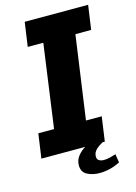

<svg xmlns="http://www.w3.org/2000/svg" viewBox="-125 -752 683 965"><g transform="rotate(-15 216.5 -270.0)"><path d="M6 0 24 -127H106L166 -560H85L103 -686H433L415 -560H333L272 -127H354L336 0ZM271 146Q235 146 207 131.5Q179 117 179 82Q179 54 196 33Q213 12 234 0H325Q302 12 287.5 26.5Q273 41 273 61Q273 76 283.5 82Q294 88 308 88Q323 88 339.5 84Q356 80 371 75L378 119Q354 132 326 139Q298 146 271 146Z"/></g></svg>

Font: Chivo Medium
Style: Bold Italic
Weight: 700
Italic angle: -8.05°
Version: Version 2.002